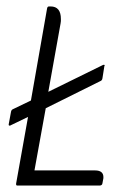

<svg xmlns="http://www.w3.org/2000/svg" viewBox="-20 -576 404 596"><path d="M122 -240 87 -47H275Q301 -47 301 -26Q301 -21 300 -18L298 -7Q297 0 289 0H34Q30 0 30 -4V-6L67 -213L13 -187Q12 -186 10 -186Q7 -186 7 -189V-190L14 -228Q15 -235 20 -237L76 -264L126 -549Q127 -556 132 -556H137Q169 -556 169 -517Q169 -514 169 -510.5Q169 -507 168 -503L130 -291L299 -374Q300 -374 300.5 -374.5Q301 -375 302 -375Q305 -375 305 -372L304 -371L298 -333Q297 -326 291 -324Z"/></svg>

Font: Zain Light
Style: Italic
Weight: 300
Italic angle: -10°
Designer: Zain,Boutros
Foundry: Mobile Telecommunications Company (Zain), 2024
Version: Version 1.51; ttfautohint (v1.8.4)